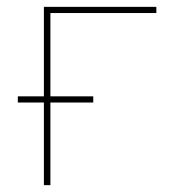

<svg xmlns="http://www.w3.org/2000/svg" viewBox="-20 -540 540 560"><path d="M108 0V-241H32V-259H108V-520H436V-502H127V-259H252V-241H127V0Z"/></svg>

Font: Iosevka Thin
Style: Regular
Weight: 100
Monospace: yes
Designer: Belleve Invis
Foundry: Belleve Invis
Version: Version 32.5.0; ttfautohint (v1.8.4)